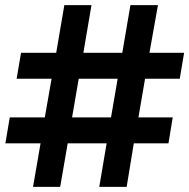

<svg xmlns="http://www.w3.org/2000/svg" viewBox="-20 -729 739 749"><path d="M181.2 -421.9H44.9L62 -522.9H199.2L231 -709H336.9L305.2 -522.9H457L488.8 -709H596.2L563 -522.9H698.2L681.2 -421.9H545.9L520 -271H653.8L637.2 -169.9H502L474.1 0H367.2L396 -169.9H244.1L214.8 0H108.9L138.2 -169.9H1L18.1 -271H154.8ZM413.1 -271 439 -421.9H287.1L261.2 -271Z"/></svg>

Font: Sarala
Style: Bold
Weight: 700
Designer: Andres Torresi
Foundry: Huerta Tipografica
Version: Version 1.004;PS 001.003;hotconv 1.0.70;makeotf.lib2.5.58329